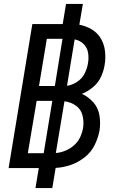

<svg xmlns="http://www.w3.org/2000/svg" viewBox="-20 -858 616 980"><path d="M161 102H247L264 -1Q303 -3 341 -16Q379 -29 412 -55Q445 -81 463 -117.5Q481 -154 488 -192Q494 -231 487.5 -269.5Q481 -308 456 -336Q431 -364 398 -379Q428 -391 454.5 -413Q481 -435 495 -465Q509 -495 514 -526Q520 -561 516 -596.5Q512 -632 495 -661Q478 -690 449 -707.5Q420 -725 385 -732L403 -838H317L300 -735H145L24 0H178ZM179 -419 219 -660H299L260 -419ZM322 -420 361 -657Q387 -652 406 -634Q425 -616 429.5 -589Q434 -562 429 -535Q425 -509 412 -483Q399 -457 374 -440.5Q349 -424 322 -420ZM122 -76 167 -343H247L203 -76ZM265 -77 309 -341Q309 -341 309 -341Q309 -341 309 -341Q341 -337 367 -319Q393 -301 401 -269.5Q409 -238 404 -205Q400 -181 389 -157.5Q378 -134 358 -116.5Q338 -99 314 -89Q290 -79 265 -77Z"/></svg>

Font: Iosevka Sparkle
Style: Italic
Weight: 400
Italic angle: -9°
Designer: Belleve Invis
Foundry: Belleve Invis
Version: Version 4.5.0; ttfautohint (v1.8.3)